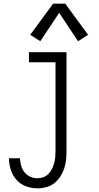

<svg xmlns="http://www.w3.org/2000/svg" viewBox="-20 -815 540 1048"><path d="M185 213Q153 213 122.5 202Q92 191 70.5 167Q49 143 39 112Q29 81 29 49H89Q90 69 95.5 89Q101 109 113.5 125Q126 141 145 149.5Q164 158 185 158Q201 158 217 152Q233 146 244.5 134Q256 122 263.5 107Q271 92 275.5 76Q280 60 281.5 43.5Q283 27 283 10V-475H138V-530H343V10Q343 34 340.5 58.5Q338 83 330 106Q322 129 308.5 149.5Q295 170 276 185Q257 200 233 206.5Q209 213 185 213ZM200 -590 145 -625 270 -795H336L461 -625L406 -590L303 -745Z"/></svg>

Font: Iosevka Term Light
Style: Regular
Weight: 300
Monospace: yes
Designer: Belleve Invis
Foundry: Belleve Invis
Version: Version 9.0.1; ttfautohint (v1.8.3)